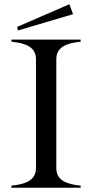

<svg xmlns="http://www.w3.org/2000/svg" viewBox="-20 -887 435 907"><path d="M34 -10V0H361V-10C292 -17 246 -36 246 -93V-607C246 -664 292 -683 361 -690V-700H34V-690C103 -683 150 -664 150 -607V-93C150 -36 103 -17 34 -10ZM325 -820 308 -867 61 -760 65 -743Z"/></svg>

Font: Sprat
Style: Regular
Weight: 400
Designer: Ethan Nakache
Foundry: Collletttivo
Version: Version 2.000;Glyphs 3.2 (3217)